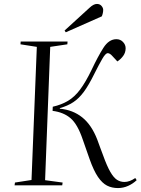

<svg xmlns="http://www.w3.org/2000/svg" viewBox="-20 -941 714 975"><path d="M248 -399Q292 -409 325.5 -429Q359 -449 387 -486.5Q415 -524 445 -586Q477 -654 505 -698Q533 -742 571 -742Q591 -742 604.5 -728Q618 -714 618 -696Q618 -674 605.5 -657Q593 -640 576 -629L551 -656Q538 -671 527 -671Q516 -671 499 -641.5Q482 -612 459 -566Q431 -509 406 -475Q381 -441 352 -422Q323 -403 284 -392V-389Q350 -383 397.5 -345Q445 -307 474 -232Q483 -207 489 -191Q495 -175 504 -151Q523 -98 540 -68.5Q557 -39 574 -28Q591 -17 612 -17Q638 -17 667 -37L674 -26Q655 -8 630.5 3Q606 14 579 14Q548 14 523.5 1.5Q499 -11 477.5 -42.5Q456 -74 435 -133Q425 -161 418 -181.5Q411 -202 400 -233Q374 -310 338.5 -340.5Q303 -371 247 -378ZM167 -703 84 -716 85 -730H323L322 -716L235 -703L209 -26L298 -14L296 0H54L56 -14L140 -27ZM434 -901Q455 -921 472 -921Q487 -921 495.5 -911Q504 -901 504 -891Q504 -875 497 -858L314 -777L308 -786Z"/></svg>

Font: Literata 72pt Light
Style: Italic
Weight: 300
Italic angle: -2°
Designer: Latin by Veronika Burian and Jose Scaglione. Greek by Irene Vlachou. Cyrillic by Vera Evstafieva
Foundry: TypeTogether
Version: Version 3.002